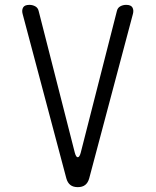

<svg xmlns="http://www.w3.org/2000/svg" viewBox="-20 -760 640 790"><path d="M253 -26 73 -703Q69 -718 75 -729Q81 -740 101 -740Q114 -740 125 -734Q136 -728 139 -715L288 -131Q293 -113 300 -113Q307 -113 312 -131L461 -715Q464 -728 475 -734Q486 -740 499 -740Q519 -740 525 -729Q531 -718 527 -703L347 -26Q342 -8 330.5 1Q319 10 300 10Q281 10 269.5 1Q258 -8 253 -26Z"/></svg>

Font: Maple Mono ExtraLight
Style: Regular
Weight: 275
Monospace: yes
Designer: subframe7536
Version: Version 7.000